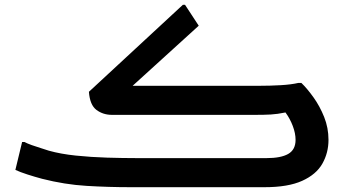

<svg xmlns="http://www.w3.org/2000/svg" viewBox="-20 -779 1443 799"><path d="M750 -759 807 -672 532 -422H1060Q1104 -422 1148 -424.5Q1192 -427 1222 -434H1234Q1258 -411 1284.5 -374Q1311 -337 1329 -292Q1347 -247 1347 -197Q1347 -143 1321.5 -98Q1296 -53 1237.5 -26.5Q1179 0 1081 0H522Q431 0 340 -5.5Q249 -11 155 -35Q125 -43 94 -53Q63 -63 44 -72L72 -188H82Q93 -182 112.5 -175Q132 -168 152 -162Q172 -156 183 -152Q233 -138 296 -131.5Q359 -125 425.5 -123Q492 -121 550 -121H1089Q1149 -121 1179.5 -138.5Q1210 -156 1210 -197Q1210 -224 1198.5 -254.5Q1187 -285 1168 -311Q1134 -304 1107 -302.5Q1080 -301 1042 -301H446Q409 -301 381.5 -321.5Q354 -342 350 -397L741 -759Z"/></svg>

Font: Kufam SemiBold
Style: Regular
Weight: 600
Designer: Wael Morcos, Artur Schmal
Foundry: Original Type
Version: Version 1.300; ttfautohint (v1.8.3)